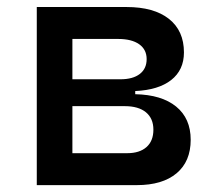

<svg xmlns="http://www.w3.org/2000/svg" viewBox="-20 -538 626 558"><path d="M86.9 0V-517.6H347.7Q427.2 -517.6 470.9 -483.2Q514.6 -448.7 514.6 -385.7Q514.6 -334.5 477.5 -305.4Q440.4 -276.4 373 -273.4V-264.2Q449.7 -262.7 491.9 -228.3Q534.2 -193.8 534.2 -131.8Q534.2 -68.8 493.2 -34.4Q452.1 0 377.9 0ZM190.4 -92.8H349.6Q385.7 -92.8 405.8 -110.6Q425.8 -128.4 425.8 -161.1Q425.8 -193.8 404.1 -211.7Q382.3 -229.5 342.8 -229.5H190.4ZM190.4 -307.6H330.1Q366.2 -307.6 386.2 -323Q406.2 -338.4 406.2 -366.2Q406.2 -394 384.5 -409.4Q362.8 -424.8 323.2 -424.8H190.4Z"/></svg>

Font: Cascadia Mono PL
Style: Regular
Weight: 400
Monospace: yes
Designer: Aaron Bell
Foundry: Saja Typeworks
Version: Version 2404.023; ttfautohint (v1.8.4)